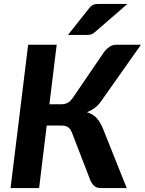

<svg xmlns="http://www.w3.org/2000/svg" viewBox="-20 -952 734 972"><path d="M33.5 0ZM230 -424H289.5Q307 -424 321 -430.8Q335 -437.5 348.5 -456.5L506 -687.5Q518 -704 533.8 -714.8Q549.5 -725.5 569.5 -725.5H693.5L489 -435.5Q475 -416.5 457.5 -404Q440 -391.5 420 -384Q449 -375.5 467.2 -356.5Q485.5 -337.5 500 -304L621.5 0H489.5Q469.5 0 457.2 -10.5Q445 -21 436.5 -41.5L344 -281Q335.5 -302 322.8 -309.2Q310 -316.5 288 -316.5H216.5L178 0H33.5L122.5 -725.5H267ZM625 -932 460 -789Q448.5 -779.5 439.5 -777.2Q430.5 -775 416 -775H324L431.5 -910.5Q437.5 -918 443 -922.2Q448.5 -926.5 454.5 -928.8Q460.5 -931 467.8 -931.5Q475 -932 485 -932Z"/></svg>

Font: Lato Heavy
Style: Italic
Weight: 800
Italic angle: -7°
Designer: Lukasz Dziedzic
Foundry: tyPoland Lukasz Dziedzic
Version: Version 2.007; 2014-02-27